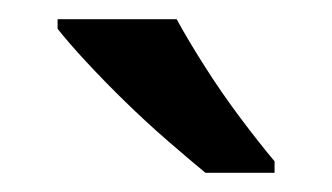

<svg xmlns="http://www.w3.org/2000/svg" viewBox="-20 -786 346 200"><path d="M164 -766Q176 -744 193.5 -716.5Q211 -689 230.5 -663Q250 -637 266 -618V-606H194Q177 -620 154.5 -639.5Q132 -659 110 -680.5Q88 -702 69.5 -722Q51 -742 40 -756V-766Z"/></svg>

Font: Noto Sans Symbols Medium
Style: Regular
Weight: 500
Version: Version 2.002